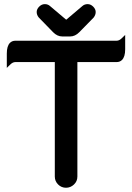

<svg xmlns="http://www.w3.org/2000/svg" viewBox="-20 -887 635 922"><path d="M243.2 -39.1V-588.9H53.7Q40.5 -588.9 27.8 -575.7L12.7 -561V-629.9Q12.7 -666 27.8 -681.2Q38.1 -691.4 53.7 -691.4H540Q553.2 -691.4 565.9 -704.6L581.1 -719.2V-650.4Q581.1 -614.3 565.9 -599.1Q555.7 -588.9 540 -588.9H351.6V-39.1Q351.6 -16.6 335.2 -1Q318.8 14.6 296.9 14.6Q274.9 14.6 259 -1.2Q243.2 -17.1 243.2 -39.1ZM195.3 -867.2Q209.5 -867.2 219.7 -858.4Q257.3 -826.2 295.4 -794.4L298.3 -792.5L376 -858.4Q386.2 -867.2 400.9 -867.2Q415.5 -867.2 427.5 -855.2Q439.5 -843.3 439.5 -829.3Q439.5 -815.4 429.7 -802.7Q361.3 -732.4 360.8 -732.4Q340.8 -711.9 316.4 -711.9H279.3Q254.9 -711.9 234.9 -732.4L166 -803.2Q156.2 -815.4 156.2 -829.3Q156.2 -843.3 168.2 -855.2Q180.2 -867.2 195.3 -867.2Z"/></svg>

Font: YuPearl-SemiBold
Style: SemiBold
Weight: 600
Designer: Max Yao
Foundry: Max-Everyday
Version: Version 1.011; ttfautohint (v1.8.3)